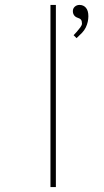

<svg xmlns="http://www.w3.org/2000/svg" viewBox="-20 -760 424 780"><path d="M185 0V-740H207V0ZM291 -605 279 -617Q284 -622 292 -631Q300 -640 306.5 -649Q313 -658 313 -664Q313 -675 309 -680Q305 -685 295 -688Q286 -691 281 -698Q276 -705 276 -715Q276 -726 284 -733Q292 -740 303 -740Q319 -740 329 -728.5Q339 -717 339 -694Q339 -683 336.5 -671.5Q334 -660 328.5 -648.5Q323 -637 313.5 -627Q304 -617 291 -605Z"/></svg>

Font: Lexend Tera Thin
Style: Regular
Weight: 250
Version: Version 1.007